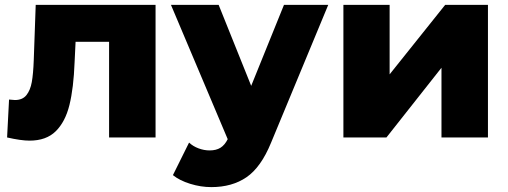

<svg xmlns="http://www.w3.org/2000/svg" viewBox="-20 -562 2079 785"><path d="M616 -542V0H426V-391H289L285 -308Q281 -202 264 -133Q247 -64 208 -25.5Q169 13 101 13Q66 13 9 0L17 -155Q35 -153 41 -153Q72 -153 88 -173Q104 -193 110 -226.5Q116 -260 118 -316L126 -542Z M1322 -542 1088 22Q1047 122 988 162.5Q929 203 844 203Q801 203 757.5 189.5Q714 176 687 154L753 21Q769 36 791.5 44.5Q814 53 837 53Q864 53 881.5 42Q899 31 911 7L679 -542H874L1007 -211L1141 -542Z M1384 -542H1573V-258L1800 -542H1975V0H1785V-285L1560 0H1384Z"/></svg>

Font: CMG Sans ExtraBold
Style: Regular
Weight: 800
Designer: Julieta Ulanovsky
Foundry: Julieta Ulanovsky
Version: Version 7.200